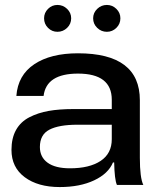

<svg xmlns="http://www.w3.org/2000/svg" viewBox="-20 -756 642 785"><path d="M224.1 8.8Q135.3 8.8 81.1 -31.5Q26.9 -71.8 26.9 -143.1Q26.9 -191.4 45.7 -224.9Q64.5 -258.3 100.1 -276.6Q135.7 -294.9 179 -302.5Q222.2 -310.1 279.8 -310.1H437V-348.1Q437 -455.1 298.8 -455.1Q169.4 -455.1 158.2 -363.8H46.9Q53.2 -448.7 120.1 -493.4Q187 -538.1 298.8 -538.1Q551.8 -538.1 551.8 -346.2V-110.8Q551.8 -29.3 565.9 0H458Q448.2 -22 446.8 -91.8H441.9Q422.9 -45.9 364.7 -18.6Q306.6 8.8 224.1 8.8ZM143.1 -154.8Q143.1 -113.8 174.6 -90.8Q206.1 -67.9 266.1 -67.9Q345.7 -67.9 391.4 -98.1Q437 -128.4 437 -187V-246.1H296.9Q220.7 -246.1 181.9 -225.8Q143.1 -205.6 143.1 -154.8ZM160.2 -681.2Q160.2 -703.6 176.3 -719.7Q192.4 -735.8 214.8 -735.8Q237.8 -735.8 254.4 -719.7Q271 -703.6 271 -681.2Q271 -658.2 254.4 -642.1Q237.8 -626 214.8 -626Q192.4 -626 176.3 -642.1Q160.2 -658.2 160.2 -681.2ZM360.8 -681.2Q360.8 -703.6 377.4 -719.7Q394 -735.8 417 -735.8Q439.5 -735.8 455.8 -719.7Q472.2 -703.6 472.2 -681.2Q472.2 -658.2 455.8 -642.1Q439.5 -626 417 -626Q394 -626 377.4 -642.1Q360.8 -658.2 360.8 -681.2Z"/></svg>

Font: Lumene Sans Expanded Medium
Style: Regular
Weight: 500
Width: 7
Designer: Deni Anggara
Version: Version 1.003;Glyphs 3.1.2 (3151)